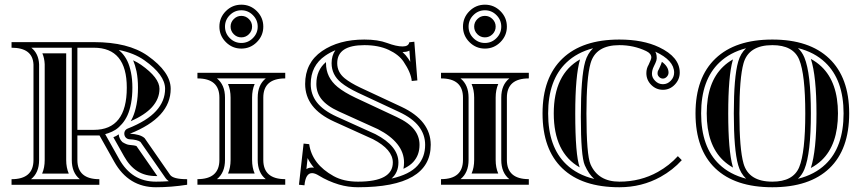

<svg xmlns="http://www.w3.org/2000/svg" viewBox="-20 -789 3676 820"><path d="M700.9 -15.1Q695.8 -18.6 692.1 -22.5L687 -28.6L579.8 -182.9Q566.9 -192.6 533.7 -194.1Q524.9 -194.6 518.8 -200Q512.7 -205.3 511.2 -214.1Q509.8 -222.9 513.8 -230Q517.8 -237.1 526.1 -240.2Q608.2 -272.7 646.6 -315.1Q685.1 -357.4 685.1 -409.7Q685.1 -469.2 596.4 -531.7Q552.5 -562.7 487.1 -575.7Q493.7 -570.3 500 -563.5Q514.2 -548.3 523.8 -528.6Q533.4 -508.8 539.4 -479.5Q545.4 -450.2 545.4 -414.6Q545.4 -377.9 539.7 -347.7Q533.9 -317.4 524.4 -296.6Q514.9 -275.9 501.2 -260Q487.5 -244.1 473.4 -234.9Q459.5 -226.1 442.4 -220.2Q437.3 -218.5 429.2 -216.1L488.8 -109.9Q515.9 -61.5 554.8 -37.4Q593.8 -13.2 646 -13.2Q673.1 -13.2 700.9 -15.1ZM286.6 -105.7V-585.2H113.8Q144.8 -560.5 147 -514.2V-105.7Q147 -51 112.5 -23.7H321Q286.6 -51.3 286.6 -105.7ZM29.3 -609.1H380.9Q527.8 -609.1 610.1 -551.3Q709 -481.7 709 -409.7Q709 -286.9 534.9 -218Q579.3 -215.8 597.7 -199L706.5 -42.2Q719.5 -23.7 779.3 -23.7V0Q711.2 10.7 646 10.7Q529.1 10.7 468 -98.1L405 -210.4H310.5V-105.7Q310.5 -23.7 404.3 -23.7V0.2H29.3V-23.7Q123 -23.7 123 -105.7V-513.7Q119.6 -585.2 29.3 -585.2ZM310.5 -585.2V-234.4H380.9Q521.5 -234.4 521.5 -414.6Q521.5 -585.2 380.9 -585.2ZM464.1 -202.9Q477.1 -207.8 487.1 -215.3Q487.5 -206.1 491.5 -198Q495.6 -189 502.9 -182.1Q521.2 -170.9 532.5 -170.2Q555.2 -168.5 563 -165L651.9 -37.1H646Q600.6 -37.1 567.4 -57.6Q533.7 -78.6 509.8 -121.6ZM548.6 -531.5Q567.1 -522.9 582.5 -512.2Q661.1 -457 661.1 -409.7Q661.1 -366.7 628.9 -331.1Q599.1 -298.3 538.3 -271.2Q542.5 -278.6 546.1 -286.6Q556.9 -310.1 563.2 -343.3Q569.3 -375.7 569.3 -414.6Q569.3 -452.6 563 -484.4Q557.1 -511.5 548.6 -531.5ZM262.7 -105.7Q262.7 -73 273.7 -47.6H159.9Q170.9 -73 170.9 -105.7V-514.9Q169.7 -540.8 160.9 -561.3H262.7Z M823.2 -478H1198.2V-454.1Q1104.5 -454.1 1104.5 -372.1V-106Q1104.5 -23.9 1198.2 -23.9V0H823.2V-23.9Q917 -23.9 917 -106V-372.1Q917 -454.1 823.2 -454.1ZM906.5 -23.9H1115Q1080.6 -51.5 1080.6 -106V-372.1Q1080.6 -426.5 1115 -454.1H906.5Q940.9 -426.5 940.9 -372.1V-106Q940.9 -51.5 906.5 -23.9ZM961.5 -724.5Q940.9 -703.9 940.9 -675.3Q940.9 -646.7 961.5 -626.1Q982.2 -605.5 1010.7 -605.5Q1039.3 -605.5 1059.9 -626.1Q1080.6 -646.7 1080.6 -675.3Q1080.6 -703.9 1059.9 -724.5Q1039.3 -745.1 1010.7 -745.1Q982.2 -745.1 961.5 -724.5ZM953.9 -47.9Q964.8 -73.2 964.8 -106V-372.1Q964.8 -404.8 953.9 -430.2H1067.6Q1056.6 -404.8 1056.6 -372.1V-106Q1056.6 -73.2 1067.6 -47.9ZM917 -675.3Q917 -713.9 944.6 -741.5Q972.2 -769 1010.7 -769Q1049.3 -769 1076.9 -741.5Q1104.5 -713.9 1104.5 -675.3Q1104.5 -636.7 1076.9 -609.1Q1049.3 -581.5 1010.7 -581.5Q972.2 -581.5 944.6 -609.1Q917 -636.7 917 -675.3ZM978.4 -642.9Q964.8 -656.5 964.8 -675.3Q964.8 -694.1 978.4 -707.6Q991.9 -721.2 1010.7 -721.2Q1029.5 -721.2 1043.1 -707.6Q1056.6 -694.1 1056.6 -675.3Q1056.6 -656.5 1043.1 -642.9Q1029.5 -629.4 1010.7 -629.4Q991.9 -629.4 978.4 -642.9Z M1732.2 -525.1 1728.5 -572.8Q1722.2 -569.6 1714.1 -567.9Q1713.6 -567.9 1699.5 -566.7H1699Q1713.4 -554 1723.1 -539.3Q1728 -532 1732.2 -525.1ZM1288.6 -67.1Q1296.1 -71.5 1303.7 -72.8Q1313.2 -74 1321 -72.8Q1304.4 -92 1293.7 -114ZM1652.1 -26.4Q1690.4 -34.9 1718.3 -48.8Q1746.1 -62.7 1762.9 -81.4Q1779.8 -100.1 1787.7 -122.1Q1795.7 -144 1795.7 -170.7Q1795.7 -214.1 1768.8 -249.1Q1741.9 -284.2 1684.3 -311L1508.5 -393.1Q1462.9 -414.8 1437 -436Q1396.2 -469.2 1396.2 -519.3Q1396.2 -551.8 1412.4 -574.5Q1388.9 -564.9 1368.9 -551Q1307.1 -508.5 1307.1 -430.2Q1307.1 -386.5 1332.5 -353Q1359.4 -317.6 1417.2 -291.3L1583.3 -216.1Q1681.6 -165 1681.6 -95Q1681.6 -52.2 1652.1 -26.4ZM1728 -608.4 1749.5 -610.8 1762.5 -445.6 1738.5 -443.1Q1735.4 -478.5 1703.4 -525.9Q1683.1 -555.9 1640 -576Q1596.9 -596.2 1536.1 -596.2Q1420.2 -596.2 1420.2 -519.3Q1420.2 -480.7 1452.1 -454.6Q1475.8 -435.3 1518.8 -414.8L1694.6 -332.8Q1819.3 -274.2 1819.6 -170.7Q1819.6 10.7 1509 10.7Q1466.6 10.7 1427.2 -1Q1380.6 -15.1 1341.8 -39.1Q1325 -49.6 1312.7 -49.6Q1285.2 -49.6 1280.3 2.4L1256.8 0L1276.6 -175.8L1300.5 -173.3Q1312.5 -88.1 1404.8 -36.9Q1447.5 -13.2 1509 -13.2Q1657.7 -13.2 1657.7 -95Q1657.7 -150.6 1572.8 -194.6L1407.5 -269.5Q1344 -298.3 1313.5 -338.6Q1283.4 -378.2 1283.2 -430.2Q1283.2 -521.2 1355.2 -570.8Q1427 -620.1 1536.1 -620.1Q1594 -620.1 1633.1 -605.5Q1672.9 -590.6 1699.5 -590.6Q1724.9 -590.6 1728 -608.4ZM1702.9 -68.1Q1705.6 -81.1 1705.6 -95Q1705.6 -137.5 1677.2 -173.3Q1648.9 -209.2 1593.8 -237.5L1427.2 -313Q1374.8 -336.7 1351.6 -367.4Q1331.1 -394.5 1331.1 -430.2V-430.7Q1331.1 -489.7 1372.3 -523.9V-519.3Q1372.3 -458 1421.9 -417.5Q1450 -394.5 1498.3 -371.6L1674.3 -289.3Q1726.6 -264.9 1749.8 -234.6Q1771.7 -206.1 1771.7 -170.7V-170.4Q1771.7 -148.4 1765.1 -130.4Q1758.8 -112.8 1745.1 -97.4Q1731.2 -82 1707.5 -70.3Z M1863.5 -478H2238.5V-454.1Q2144.8 -454.1 2144.8 -372.1V-106Q2144.8 -23.9 2238.5 -23.9V0H1863.5V-23.9Q1957.3 -23.9 1957.3 -106V-372.1Q1957.3 -454.1 1863.5 -454.1ZM1946.8 -23.9H2155.3Q2120.8 -51.5 2120.8 -106V-372.1Q2120.8 -426.5 2155.3 -454.1H1946.8Q1981.2 -426.5 1981.2 -372.1V-106Q1981.2 -51.5 1946.8 -23.9ZM2001.8 -724.5Q1981.2 -703.9 1981.2 -675.3Q1981.2 -646.7 2001.8 -626.1Q2022.5 -605.5 2051 -605.5Q2079.6 -605.5 2100.2 -626.1Q2120.8 -646.7 2120.8 -675.3Q2120.8 -703.9 2100.2 -724.5Q2079.6 -745.1 2051 -745.1Q2022.5 -745.1 2001.8 -724.5ZM1994.1 -47.9Q2005.1 -73.2 2005.1 -106V-372.1Q2005.1 -404.8 1994.1 -430.2H2107.9Q2096.9 -404.8 2096.9 -372.1V-106Q2096.9 -73.2 2107.9 -47.9ZM1957.3 -675.3Q1957.3 -713.9 1984.9 -741.5Q2012.5 -769 2051 -769Q2089.6 -769 2117.2 -741.5Q2144.8 -713.9 2144.8 -675.3Q2144.8 -636.7 2117.2 -609.1Q2089.6 -581.5 2051 -581.5Q2012.5 -581.5 1984.9 -609.1Q1957.3 -636.7 1957.3 -675.3ZM2018.7 -642.9Q2005.1 -656.5 2005.1 -675.3Q2005.1 -694.1 2018.7 -707.6Q2032.2 -721.2 2051 -721.2Q2069.8 -721.2 2083.4 -707.6Q2096.9 -694.1 2096.9 -675.3Q2096.9 -656.5 2083.4 -642.9Q2069.8 -629.4 2051 -629.4Q2032.2 -629.4 2018.7 -642.9Z M2883.1 -479Q2883.1 -449.7 2861.9 -427.6Q2840.8 -405.5 2811.5 -405.5Q2782.2 -405.5 2761.4 -426.4Q2740.5 -447.3 2740.5 -476.6Q2740.5 -496.3 2750 -512.2Q2761.7 -536.6 2761.7 -543.5Q2761.7 -560.5 2739.5 -571Q2686.5 -596.2 2625.2 -596.2Q2524.2 -596.2 2502.2 -518.8Q2484.6 -456.8 2484.6 -304.7Q2484.6 -126.5 2502.2 -86.9Q2534.9 -13.2 2625.2 -13.2Q2715.3 -13.2 2789.6 -54.7Q2838.9 -82.3 2875 -122.1L2891.8 -105Q2853.5 -62.7 2801.3 -33.7Q2721.2 10.7 2625.2 10.7Q2465.8 10.7 2381.6 -70.1Q2297.1 -150.9 2297.1 -304.7Q2297.1 -458 2382.6 -539.3Q2467.3 -620.1 2625.2 -620.1Q2725.8 -620.1 2794.7 -587.4Q2883.1 -545.4 2883.1 -479ZM2778.6 -568.4Q2783 -561.3 2784.2 -551Q2785.9 -538.8 2783.2 -530.2Q2780.5 -521.5 2772.5 -505.6Q2764.4 -489.7 2764.4 -473.5Q2764.4 -457.3 2778.3 -443.4Q2792.2 -429.4 2811.4 -429.4Q2830.6 -429.4 2844.8 -444.3Q2859.1 -459.2 2859.1 -479Q2859.1 -531.2 2778.6 -568.4ZM2518.1 -24.7Q2494.4 -45.2 2477.5 -83.3Q2460.7 -121.3 2460.7 -290.8Q2460.7 -460.2 2479.2 -525.4Q2489.3 -560.5 2512.9 -583Q2444.1 -564.9 2399.2 -522Q2321 -447.8 2321 -304.4Q2321 -161.1 2398.2 -87.4Q2444.8 -42.5 2518.1 -24.7ZM2806.9 -525.1Q2835.2 -504.2 2835.2 -479Q2835.2 -469 2827.8 -461.2Q2820.3 -453.4 2811.2 -453.4Q2802 -453.4 2795.2 -460.2Q2788.3 -467 2788.3 -475.2Q2788.3 -483.4 2790.3 -486.6Q2792.2 -489.7 2794.4 -494.4Q2803.7 -514.4 2806.9 -525.1ZM2457.3 -535.4Q2436.8 -466.1 2436.8 -304.7Q2436.8 -127 2455.8 -74.2Q2345 -137 2345 -304.7Q2345 -472.2 2457.3 -535.4Z M3132.6 -84Q3114 -149.2 3114 -304.7Q3114 -460.2 3132.6 -525.4Q3142.6 -560.8 3166.3 -583Q3097.4 -564.9 3052.5 -522Q2974.4 -447.8 2974.4 -304.7Q2974.4 -161.1 3051.8 -87.2Q3096.9 -43.9 3166.5 -25.9Q3142.6 -48.3 3132.6 -84ZM3387.9 -583.7Q3405.8 -566.9 3415.5 -543.2Q3443.1 -476.1 3443.1 -304.7Q3443.1 -133.3 3415.5 -66.2Q3405.8 -42.2 3387.7 -25.4Q3459.5 -43.2 3505.6 -87.4Q3582.8 -160.9 3582.8 -304.7Q3582.8 -447.8 3504.6 -522Q3458.7 -565.9 3387.9 -583.7ZM3109.4 -77.6 3110.8 -73.2Q3087.2 -86.4 3068.1 -104.5Q2998.3 -171.4 2998.3 -304.7Q2998.3 -437.5 3068.8 -504.6Q3087.4 -522.5 3110.6 -535.4L3109.4 -531.7Q3090.1 -463.4 3090.1 -304.7Q3090.1 -146 3109.4 -77.6ZM3442.9 -71.5Q3467 -145 3467 -304.7Q3467 -463.9 3443.1 -537.4Q3468.3 -523.7 3488.3 -504.6Q3558.8 -437.5 3558.8 -304.7Q3558.8 -171.1 3489.3 -104.7Q3468.8 -85.2 3442.9 -71.5ZM3278.6 10.7Q3119.4 10.7 3034.9 -70.1Q2950.4 -150.9 2950.4 -304.7Q2950.4 -458 3035.9 -539.3Q3120.6 -620.1 3278.6 -620.1Q3436.3 -620.1 3521.2 -539.3Q3606.7 -458 3606.7 -304.7Q3606.7 -150.9 3522.2 -70.1Q3437.3 10.7 3278.6 10.7ZM3278.6 -13.2Q3367.7 -13.2 3393.3 -75.2Q3419.2 -138.4 3419.2 -304.7Q3419.2 -471.4 3393.3 -534.2Q3367.7 -596.2 3278.6 -596.2Q3177.5 -596.2 3155.5 -518.8Q3137.9 -456.8 3137.9 -304.7Q3137.9 -152.6 3155.5 -90.6Q3177.5 -13.2 3278.6 -13.2Z"/></svg>

Font: itsadzokeS01
Style: Regular
Weight: 600
Width: 6
Version: Version 0.46